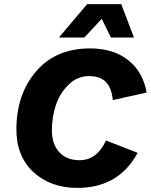

<svg xmlns="http://www.w3.org/2000/svg" viewBox="-20 -906 735 936"><path d="M571 -886 633 -723H521L476 -814L391 -723H267L405 -886ZM357 10Q225 10 141 -69Q57 -148 60 -285Q63 -452 158.5 -561Q254 -670 419 -670Q531 -670 603.5 -614Q676 -558 695 -455L530 -418Q524 -478 496 -506.5Q468 -535 414 -535Q356 -535 313 -492Q270 -449 251.5 -391Q233 -333 233 -272Q233 -203 269 -164Q305 -125 368 -125Q452 -125 497 -221L651 -161Q559 10 357 10Z"/></svg>

Font: Elaine Sans
Style: Bold Italic
Weight: 700
Italic angle: -13°
Designer: Wei Huang
Foundry: Wei Huang
Version: Version 2.001;December 24, 2019;FontCreator 12.0.0.2547 64-b